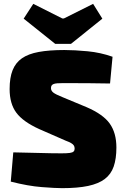

<svg xmlns="http://www.w3.org/2000/svg" viewBox="-20 -964 650 998"><path d="M314 -704Q368 -704 435.5 -697.5Q503 -691 565 -669L552 -530Q507 -531 440.5 -531.5Q374 -532 309 -532Q290 -532 277.5 -531Q265 -530 258 -527Q251 -524 248 -519Q245 -514 245 -506Q245 -492 257.5 -482.5Q270 -473 305 -459L430 -407Q516 -370 550.5 -321.5Q585 -273 585 -197Q585 -139 571 -98.5Q557 -58 524.5 -33.5Q492 -9 438 2.5Q384 14 303 14Q268 14 197 8.5Q126 3 36 -20L49 -172Q109 -171 159 -169.5Q209 -168 245.5 -167.5Q282 -167 300 -167Q328 -167 342.5 -169Q357 -171 362.5 -176.5Q368 -182 368 -191Q368 -201 364 -207.5Q360 -214 350 -220Q340 -226 321 -233L184 -293Q100 -331 65 -378Q30 -425 30 -501Q30 -560 45.5 -599Q61 -638 94 -661Q127 -684 181.5 -694Q236 -704 314 -704ZM464 -944 512 -867 349 -736H267L103 -867L153 -944L304 -868H312Z"/></svg>

Font: Exo 2 Black
Style: Regular
Weight: 900
Designer: Natanael Gama
Foundry: Natanael Gama
Version: Version 2.010